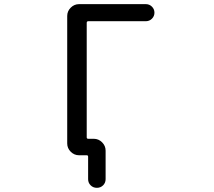

<svg xmlns="http://www.w3.org/2000/svg" viewBox="-20 -775 1040 933"><path d="M365.2 -20.5H364.3Q340.8 -20.5 323.7 -37.6Q306.6 -54.7 306.6 -78.1V-697.3Q306.6 -720.7 323.7 -737.8Q340.8 -754.9 364.3 -754.9H688.5Q706.1 -754.9 718.3 -742.7Q730.5 -730.5 730.5 -713.4Q730.5 -696.3 718.3 -684.1Q706.1 -671.9 688.5 -671.9H409.2Q401.4 -671.9 401.4 -664.1V-107.4Q401.4 -100.6 409.2 -100.6H435.5Q459 -100.6 476.1 -83.5Q493.2 -66.4 493.2 -43V95.7Q493.2 113.3 481 125.5Q468.8 137.7 450.7 137.7Q432.6 137.7 420.4 125.5Q408.2 113.3 408.2 95.7V-13.7Q408.2 -20.5 401.4 -20.5H395.5Z"/></svg>

Font: Rounded Mgen+ 1m regular
Style: Regular
Weight: 400
Designer: [Source Han Sans]
Ryoko NISHIZUKA  (kana & ideographs); Paul D. Hunt (Latin, Greek & Cyrillic); Wenlong ZHANG  (bopomofo
Version: Version 1.059.20150602